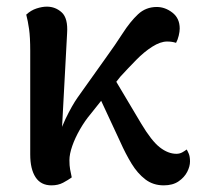

<svg xmlns="http://www.w3.org/2000/svg" viewBox="-20 -544 619 578"><path d="M135 14Q103 14 87 -10.5Q71 -35 71 -79V-391Q71 -432 67.5 -456.5Q64 -481 59 -500Q73 -513 90 -518.5Q107 -524 121 -524Q147 -524 166 -506.5Q185 -489 182 -444L163 -90L150 -98Q157 -144 177 -185.5Q197 -227 214 -251L298 -369Q327 -409 349.5 -444Q372 -479 395.5 -501Q419 -523 452 -523Q477 -523 499 -506Q521 -489 521 -458Q521 -449 518 -436.5Q515 -424 510 -415Q504 -417 497.5 -418Q491 -419 483 -419Q463 -419 438.5 -403.5Q414 -388 390 -363.5Q366 -339 343 -314L253 -201Q236 -181 221 -155Q206 -129 197.5 -104.5Q189 -80 189 -62Q189 -45 191 -34.5Q193 -24 196 -10Q185 -2 170 6Q155 14 135 14ZM473 14Q441 14 417.5 -4Q394 -22 376 -51.5Q358 -81 342 -117L262 -289L305 -340L405 -172Q436 -120 461 -100.5Q486 -81 511 -81Q521 -81 529 -85.5Q537 -90 542 -94Q544 -91 548 -82Q552 -73 552 -58Q552 -43 543.5 -26.5Q535 -10 517.5 2Q500 14 473 14Z"/></svg>

Font: Arima Thin SemiBold
Style: Regular
Weight: 600
Version: Version 1.100